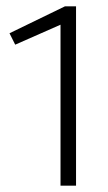

<svg xmlns="http://www.w3.org/2000/svg" viewBox="-20 -586 340 606"><path d="M220 0V-566H185L10 -481L28 -445L171 -508V0Z"/></svg>

Font: Catamaran Thin
Style: Regular
Weight: 100
Designer: Pria Ravichandran
Version: Version 2.000